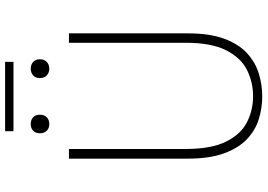

<svg xmlns="http://www.w3.org/2000/svg" viewBox="-164 -846 1023 734"><g transform="rotate(-90 347.0 -478.5)"><path d="M346 13Q302 13 259.5 0Q217 -13 183 -45Q149 -77 128.5 -132.5Q108 -188 108 -272V-726H145V-280Q145 -181 173.5 -124.5Q202 -68 248 -45Q294 -22 346 -22Q400 -22 446.5 -45Q493 -68 522 -124.5Q551 -181 551 -280V-726H587V-272Q587 -188 566.5 -132.5Q546 -77 511 -45Q476 -13 433 0Q390 13 346 13ZM240 -801Q225 -801 215 -810.5Q205 -820 205 -837Q205 -854 215 -863Q225 -872 240 -872Q256 -872 266 -863Q276 -854 276 -837Q276 -820 266 -810.5Q256 -801 240 -801ZM213 -938V-970H478V-938ZM452 -801Q437 -801 426.5 -810.5Q416 -820 416 -837Q416 -854 426.5 -863Q437 -872 452 -872Q467 -872 477.5 -863Q488 -854 488 -837Q488 -820 477.5 -810.5Q467 -801 452 -801Z"/></g></svg>

Font: Shanggu Sans SC VF
Style: Regular
Weight: 250
Designer: GuiWonder
Version: Version 1.021